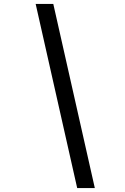

<svg xmlns="http://www.w3.org/2000/svg" viewBox="-20 -850 640 980"><path d="M374 110 162 -830H252L464 110Z"/></svg>

Font: JetBrains Mono NL
Style: Italic
Weight: 400
Italic angle: -9°
Monospace: yes
Designer: Philipp Nurullin, Konstantin Bulenkov
Foundry: JetBrains
Version: Version 2.305; ttfautohint (v1.8.4.7-5d5b)